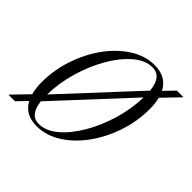

<svg xmlns="http://www.w3.org/2000/svg" viewBox="-170 -659 806 806"><g transform="rotate(45 233.0 -256.0)"><path d="M316.5 -522Q385.5 -522 413.5 -467L457 -512H496.5L424.5 -437Q431.5 -410.5 431.5 -376Q431.5 -303.5 408.2 -234.5Q385 -165.5 345 -110.2Q305 -55 253.5 -22.5Q202 10 145.5 10Q78 10 49.5 -43L8 0H-31L38.5 -72Q30.5 -99.5 30.5 -136Q30.5 -208.5 53.8 -277.5Q77 -346.5 117.2 -401.8Q157.5 -457 208.8 -489.5Q260 -522 316.5 -522ZM316 -509Q273.5 -509 232.5 -473.8Q191.5 -438.5 158.2 -380.8Q125 -323 104.8 -253.5Q84.5 -184 83.5 -115.5L377.5 -432.5Q370 -509 316 -509ZM146 -3Q188.5 -3 229.2 -37.8Q270 -72.5 303.2 -129.8Q336.5 -187 356.8 -255.8Q377 -324.5 378.5 -393L85 -76.5Q93.5 -3 146 -3Z"/></g></svg>

Font: Newsreader 72pt Light
Style: Italic
Weight: 300
Italic angle: -17°
Designer: Hugues Gentile
Foundry: Production Type
Version: Version 1.003; ttfautohint (v1.8.3)